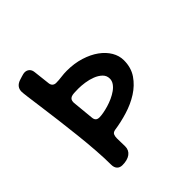

<svg xmlns="http://www.w3.org/2000/svg" viewBox="-160 -611 830 830"><g transform="rotate(-45 255.5 -195.5)"><path d="M91.8 60.1Q91.8 20.5 88.1 -30Q84.5 -80.6 78.6 -133.3Q72.8 -186 66.4 -237.3Q60.1 -288.6 54.2 -330.6Q48.3 -372.6 44.7 -401.1Q41 -429.7 41 -437Q41 -466.3 71.8 -477.1Q82 -480.5 88.6 -482.4Q95.2 -484.4 99.4 -485.4Q103.5 -486.3 105.7 -486.6Q107.9 -486.8 109.9 -486.8Q122.1 -486.8 130.9 -479Q139.6 -471.2 141.1 -456.1L149.9 -378.9Q151.4 -368.7 157.7 -363.3Q164.1 -357.9 173.8 -357.9Q190.4 -357.9 208.3 -360.4Q226.1 -362.8 243.2 -362.8Q289.1 -362.8 327.1 -350.8Q365.2 -338.9 392.6 -319.1Q419.9 -299.3 435.1 -273.7Q450.2 -248 450.2 -220.2Q450.2 -175.3 428 -142.8Q405.8 -110.4 370.8 -88.1Q335.9 -65.9 293.5 -53Q251 -40 210 -34.2Q197.3 -31.7 193.6 -23.4Q189.9 -15.1 189.9 -2.9L190.9 46.9Q190.9 70.3 173.3 83.3Q155.8 96.2 125 96.2Q109.4 96.2 100.6 86.7Q91.8 77.1 91.8 60.1ZM224.1 -272.9Q208.5 -272.9 197.8 -272.2Q187 -271.5 180.2 -268.6Q173.3 -265.6 170.2 -260Q167 -254.4 167 -244.1L176.8 -143.1Q177.7 -131.8 183.3 -126Q189 -120.1 201.2 -120.1Q210.9 -120.1 226.1 -122.8Q241.2 -125.5 257.8 -130.4Q274.4 -135.3 291 -142.8Q307.6 -150.4 321 -159.9Q334.5 -169.4 342.8 -181.4Q351.1 -193.4 351.1 -207Q351.1 -226.1 337.6 -238.8Q324.2 -251.5 304.7 -259Q285.2 -266.6 263.2 -269.8Q241.2 -272.9 224.1 -272.9Z"/></g></svg>

Font: Gochi Hand
Style: Regular
Weight: 400
Designer: Juan Pablo del Peral
Foundry: Juan Pablo del Peral
Version: Version 1.001